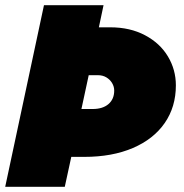

<svg xmlns="http://www.w3.org/2000/svg" viewBox="-38 -718 708 738"><path d="M131 -698H360L342 -613H386Q462 -613 519.5 -582.5Q577 -552 607.5 -501Q638 -450 638 -390Q638 -307 595 -245Q552 -183 472.5 -149Q393 -115 286 -115H236L211 0H-18ZM318 -299Q357 -299 379 -318Q401 -337 401 -370Q401 -385 393 -398.5Q385 -412 371 -420.5Q357 -429 338 -429H303L275 -299Z"/></svg>

Font: Azeret Mono Black
Style: Italic
Weight: 900
Italic angle: -12°
Designer: Martin Vácha
Foundry: Displaay
Version: Version 1.000; Glyphs 3.0.3, build 3074